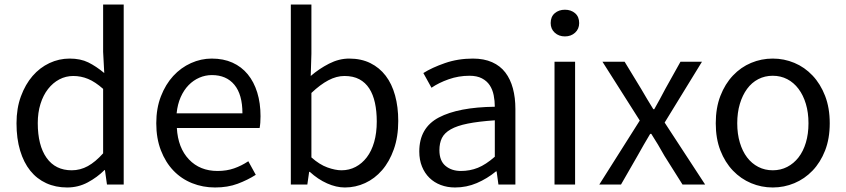

<svg xmlns="http://www.w3.org/2000/svg" viewBox="-20 -816 3740 849"><path d="M277 13Q226 13 184.5 -6Q143 -25 114 -61Q85 -97 69 -150Q53 -203 53 -271Q53 -337 72.5 -390Q92 -443 124 -480Q156 -517 198.5 -537Q241 -557 288 -557Q336 -557 370.5 -540Q405 -523 441 -493L436 -587V-796H527V0H453L444 -64H442Q410 -32 368 -9.5Q326 13 277 13ZM297 -63Q335 -63 368.5 -81.5Q402 -100 436 -138V-423Q401 -454 369.5 -467Q338 -480 304 -480Q271 -480 242.5 -465Q214 -450 192.5 -422.5Q171 -395 159 -356.5Q147 -318 147 -272Q147 -173 186 -118Q225 -63 297 -63Z M931 13Q877 13 829.5 -6Q782 -25 747 -61.5Q712 -98 691.5 -151Q671 -204 671 -271Q671 -337 691.5 -390Q712 -443 746 -480Q780 -517 824.5 -537Q869 -557 916 -557Q968 -557 1008 -539Q1048 -521 1075.5 -487.5Q1103 -454 1117.5 -407Q1132 -360 1132 -302Q1132 -287 1131 -273.5Q1130 -260 1128 -250H762Q767 -162 815.5 -111Q864 -60 942 -60Q982 -60 1015 -71.5Q1048 -83 1078 -103L1111 -43Q1075 -20 1031 -3.5Q987 13 931 13ZM1052 -315Q1052 -398 1016.5 -441Q981 -484 917 -484Q888 -484 861.5 -472.5Q835 -461 814 -439.5Q793 -418 779 -386.5Q765 -355 761 -315Z M1505 13Q1467 13 1426.5 -5Q1386 -23 1350 -56H1347L1339 0H1266V-796H1357V-578L1354 -480Q1391 -512 1435 -534.5Q1479 -557 1524 -557Q1577 -557 1617.5 -537Q1658 -517 1685.5 -481Q1713 -445 1727 -394Q1741 -343 1741 -281Q1741 -211 1721.5 -156Q1702 -101 1669.5 -63.5Q1637 -26 1594.5 -6.5Q1552 13 1505 13ZM1490 -63Q1524 -63 1552.5 -78Q1581 -93 1602 -120.5Q1623 -148 1634.5 -188Q1646 -228 1646 -279Q1646 -324 1638 -361Q1630 -398 1613 -424.5Q1596 -451 1569 -465.5Q1542 -480 1503 -480Q1468 -480 1432 -461Q1396 -442 1357 -405V-120Q1393 -88 1428 -75.5Q1463 -63 1490 -63Z M1992 13Q1958 13 1929 2Q1900 -9 1879 -29.5Q1858 -50 1846 -79.5Q1834 -109 1834 -146Q1834 -251 1920.5 -296.5Q2007 -342 2168 -344Q2168 -370 2163 -395Q2158 -420 2145.5 -439Q2133 -458 2111 -469.5Q2089 -481 2056 -481Q2008 -481 1964 -465.5Q1920 -450 1888 -428L1852 -493Q1890 -517 1947.5 -537Q2005 -557 2071 -557Q2120 -557 2156 -541Q2192 -525 2214.5 -495.5Q2237 -466 2248 -425Q2259 -384 2259 -334V0H2184L2176 -58H2173Q2134 -26 2088.5 -6.5Q2043 13 1992 13ZM2018 -60Q2058 -60 2093 -74Q2128 -88 2168 -123V-284Q2096 -279 2048.5 -269.5Q2001 -260 1973 -244Q1945 -228 1934 -205.5Q1923 -183 1923 -152Q1923 -105 1950 -82.5Q1977 -60 2018 -60Z M2432 -543H2523V0H2432ZM2478 -655Q2451 -655 2433 -671.5Q2415 -688 2415 -714Q2415 -742 2433 -757.5Q2451 -773 2478 -773Q2505 -773 2523 -757.5Q2541 -742 2541 -714Q2541 -688 2523 -671.5Q2505 -655 2478 -655Z M2809 -283 2644 -543H2742L2815 -423Q2828 -400 2841.5 -378Q2855 -356 2869 -333H2873Q2886 -356 2898 -378Q2910 -400 2922 -423L2989 -543H3084L2919 -274L3098 0H2998L2918 -127Q2904 -152 2889.5 -176.5Q2875 -201 2860 -224H2855Q2841 -201 2827 -176.5Q2813 -152 2799 -127L2726 0H2630Z M3397 13Q3347 13 3301.5 -6Q3256 -25 3221 -61.5Q3186 -98 3165.5 -150.5Q3145 -203 3145 -271Q3145 -339 3165.5 -392Q3186 -445 3221 -482Q3256 -519 3301.5 -538Q3347 -557 3397 -557Q3447 -557 3492.5 -538Q3538 -519 3573 -482Q3608 -445 3628.5 -392Q3649 -339 3649 -271Q3649 -203 3628.5 -150.5Q3608 -98 3573 -61.5Q3538 -25 3492.5 -6Q3447 13 3397 13ZM3397 -63Q3432 -63 3461 -78Q3490 -93 3511 -120Q3532 -147 3543.5 -185.5Q3555 -224 3555 -271Q3555 -318 3543.5 -356.5Q3532 -395 3511 -423Q3490 -451 3461 -466Q3432 -481 3397 -481Q3362 -481 3333 -466Q3304 -451 3283.5 -423Q3263 -395 3251.5 -356.5Q3240 -318 3240 -271Q3240 -224 3251.5 -185.5Q3263 -147 3283.5 -120Q3304 -93 3333 -78Q3362 -63 3397 -63Z"/></svg>

Font: SpoqaHanSansJP-Regular
Style: Regular
Weight: 400
Designer: [Source Han Sans]
Ryoko NISHIZUKA  (kana & ideographs); Paul D. Hunt (Latin, Greek & Cyrillic); Wenlong ZHANG  (bopomofo
Foundry: Spoqa (http://bi.spoqa.com)
Version: Version 1.002.20150607